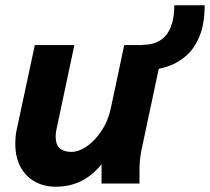

<svg xmlns="http://www.w3.org/2000/svg" viewBox="-20 -696 796 728"><path d="M38 -151Q38 -165 39.5 -180.5Q41 -196 45 -212L112 -525H262L195 -210Q193 -201 192 -193.5Q191 -186 191 -178Q191 -148 206.5 -134Q222 -120 250 -120Q278 -120 308.5 -140.5Q339 -161 365 -200Q391 -239 402 -294L451 -525H601L516 -125Q512 -104 510.5 -87.5Q509 -71 509 -49V0H365V-111L384 -101Q353 -49 304 -18.5Q255 12 191 12Q147 12 112 -7.5Q77 -27 57.5 -63.5Q38 -100 38 -151ZM521 -526Q561 -526 587.5 -543Q614 -560 627.5 -593.5Q641 -627 641 -676H756Q756 -606 736.5 -558.5Q717 -511 683.5 -482.5Q650 -454 608 -441.5Q566 -429 521 -429Z"/></svg>

Font: Radio Canada
Style: Italic
Weight: 400
Italic angle: -12°
Designer: Charles Daoud, Etienne Aubert Bonn, Alexandre Saumier Demers, Jacques Le Bailly
Foundry: Radio-Canada
Version: Version 2.104;gftools[0.9.28.dev5+ged2979d]